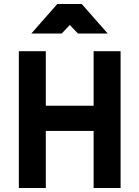

<svg xmlns="http://www.w3.org/2000/svg" viewBox="-20 -948 703 968"><path d="M452 0H588V-690H452V-415H211V-690H75V0H211V-288H452ZM138 -779H291L332 -822L373 -779H523L392 -928H269Z"/></svg>

Font: TitilliumMaps29L
Style: 999 wt
Weight: 900
Designer: Campivisivi
Foundry: Accademia di Belle Arti di Urbino and students of MA course of Visual design